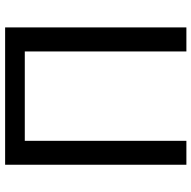

<svg xmlns="http://www.w3.org/2000/svg" viewBox="-19 -732 751 753"><g transform="rotate(-90 356.5 -355.5)"><path d="M625.5 0H531.2V-633.8H180.7V0H86.9V-710.9H625.5Z"/></g></svg>

Font: SteelSelectRoboto
Style: Roboto-Regular
Weight: 400
Designer: Google
Version: Version 2.137; 2017